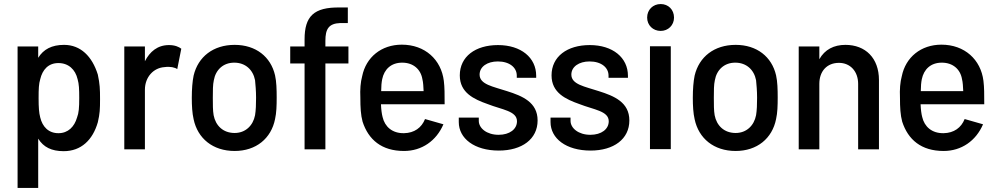

<svg xmlns="http://www.w3.org/2000/svg" viewBox="-20 -739 4930 950"><path d="M67 -509V191H169V-53C195 -11 235 9 295 9C382 9 439 -47 464 -134C474 -177 475 -198 475 -249C475 -299 474 -323 464 -370C436 -460 379 -517 297 -517C236 -517 195 -495 169 -453V-509ZM171 -254C171 -299 172 -324 179 -347C190 -394 219 -427 269 -427C319 -427 353 -395 364 -347C371 -323 372 -298 372 -254C372 -206 370 -180 361 -157C348 -112 317 -80 269 -80C220 -80 190 -112 179 -158C173 -181 171 -207 171 -254Z M595 0H697V-295C697 -358 740 -404 795 -407C822 -411 847 -405 857 -397L877 -498C865 -507 846 -516 816 -516C759 -516 721 -483 697 -436V-509H595Z M1141 8C1247 8 1322 -54 1341 -150C1348 -181 1349 -217 1349 -256C1349 -296 1348 -335 1341 -366C1320 -458 1246 -517 1141 -517C1035 -517 960 -458 938 -365C932 -336 929 -297 929 -255C929 -216 931 -179 938 -149C958 -54 1033 8 1141 8ZM1033 -255C1033 -290 1033 -320 1038 -342C1047 -393 1084 -429 1139 -429C1194 -429 1232 -394 1242 -342C1244 -320 1247 -291 1247 -255C1247 -223 1246 -193 1242 -169C1232 -117 1194 -81 1141 -81C1084 -81 1047 -117 1037 -169C1033 -192 1033 -222 1033 -255Z M1487 -544V-509H1416V-425H1487V0H1590V-425H1704V-509H1590V-537C1590 -595 1606 -623 1664 -625H1701V-702H1662C1532 -704 1487 -658 1487 -544Z M1979 8C2067 8 2139 -42 2174 -124L2083 -150C2066 -107 2030 -81 1979 -80C1921 -79 1884 -112 1873 -160C1869 -175 1866 -197 1865 -223H2180C2180 -272 2180 -307 2176 -339C2163 -444 2083 -518 1968 -518C1867 -518 1791 -456 1772 -362C1764 -333 1761 -296 1763 -255C1763 -208 1765 -170 1774 -137C1803 -48 1868 8 1979 8ZM1866 -288C1866 -312 1868 -332 1871 -347C1881 -396 1915 -429 1970 -429C2025 -429 2062 -396 2070 -347C2074 -332 2075 -310 2076 -288Z M2448 6C2563 6 2640 -51 2640 -143C2640 -233 2565 -264 2489 -288C2419 -311 2353 -321 2353 -370C2353 -409 2391 -435 2443 -435C2501 -435 2537 -405 2537 -365V-354H2633V-364C2633 -454 2558 -516 2444 -516C2332 -516 2255 -459 2255 -366C2255 -280 2325 -248 2393 -224C2464 -196 2538 -190 2538 -139C2538 -100 2502 -72 2447 -72C2388 -72 2349 -105 2349 -141V-157H2250V-135C2250 -54 2327 6 2448 6Z M2902 6C3017 6 3094 -51 3094 -143C3094 -233 3019 -264 2943 -288C2873 -311 2807 -321 2807 -370C2807 -409 2845 -435 2897 -435C2955 -435 2991 -405 2991 -365V-354H3087V-364C3087 -454 3012 -516 2898 -516C2786 -516 2709 -459 2709 -366C2709 -280 2779 -248 2847 -224C2918 -196 2992 -190 2992 -139C2992 -100 2956 -72 2901 -72C2842 -72 2803 -105 2803 -141V-157H2704V-135C2704 -54 2781 6 2902 6Z M3196 -1H3299V-510H3196ZM3182 -652C3182 -614 3211 -586 3249 -586C3286 -586 3315 -614 3315 -652C3315 -691 3287 -719 3249 -719C3211 -719 3182 -691 3182 -652Z M3620 8C3726 8 3801 -54 3820 -150C3827 -181 3828 -217 3828 -256C3828 -296 3827 -335 3820 -366C3799 -458 3725 -517 3620 -517C3514 -517 3439 -458 3417 -365C3411 -336 3408 -297 3408 -255C3408 -216 3410 -179 3417 -149C3437 -54 3512 8 3620 8ZM3512 -255C3512 -290 3512 -320 3517 -342C3526 -393 3563 -429 3618 -429C3673 -429 3711 -394 3721 -342C3723 -320 3726 -291 3726 -255C3726 -223 3725 -193 3721 -169C3711 -117 3673 -81 3620 -81C3563 -81 3526 -117 3516 -169C3512 -192 3512 -222 3512 -255Z M3932 0H4034V-324C4034 -387 4072 -428 4131 -428C4187 -428 4226 -386 4226 -324V0H4329V-343C4329 -452 4262 -517 4163 -517C4106 -517 4061 -494 4034 -446V-509H3932Z M4649 8C4737 8 4809 -42 4844 -124L4753 -150C4736 -107 4700 -81 4649 -80C4591 -79 4554 -112 4543 -160C4539 -175 4536 -197 4535 -223H4850C4850 -272 4850 -307 4846 -339C4833 -444 4753 -518 4638 -518C4537 -518 4461 -456 4442 -362C4434 -333 4431 -296 4433 -255C4433 -208 4435 -170 4444 -137C4473 -48 4538 8 4649 8ZM4536 -288C4536 -312 4538 -332 4541 -347C4551 -396 4585 -429 4640 -429C4695 -429 4732 -396 4740 -347C4744 -332 4745 -310 4746 -288Z"/></svg>

Font: Vanilla Cream DemiBold
Style: Regular
Weight: 600
Designer: Jeremy Tribby, Jinavaṁso
Foundry: Tribby Type
Version: Version 1.422;Glyphs 3.1.2 (3151)